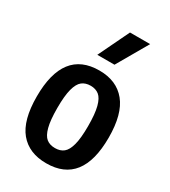

<svg xmlns="http://www.w3.org/2000/svg" viewBox="-198 -905 895 1012"><g transform="rotate(30 249.0 -399.0)"><path d="M31 -270.5Q31 -554 249.5 -554Q354.5 -554 411.2 -484.5Q468 -415 468 -271.5Q468 10 249.5 10Q144 10 87.5 -58.2Q31 -126.5 31 -270.5ZM343.5 -269.5Q343.5 -344.5 332.5 -386.5Q321.5 -428.5 301 -445Q280.5 -461.5 249.5 -461.5Q218 -461.5 197.5 -445.2Q177 -429 166 -387.5Q155 -346 155 -272.5Q155 -198 166 -156.5Q177 -115 197.2 -98.8Q217.5 -82.5 249.5 -82.5Q281 -82.5 301.2 -98.5Q321.5 -114.5 332.5 -155.5Q343.5 -196.5 343.5 -269.5ZM197.5 -620 288 -808H410.5L302 -620Z"/></g></svg>

Font: Encode Sans Condensed SemiBold
Style: Regular
Weight: 600
Width: 3
Designer: Multiple Designers
Foundry: Impallari Type
Version: Version 2.000